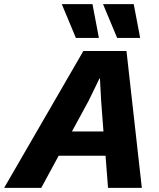

<svg xmlns="http://www.w3.org/2000/svg" viewBox="-75 -906 766 926"><path d="M402 -723H291L223 -886H371ZM601 -723H490L422 -886H570ZM446 0 434 -155H208L124 0H-55L327 -660H535L609 0ZM272 -272H424L413 -417L407 -528H405L352 -419Z"/></svg>

Font: Elaine Sans
Style: Bold Italic
Weight: 700
Italic angle: -13°
Designer: Wei Huang
Foundry: Wei Huang
Version: Version 2.001;December 24, 2019;FontCreator 12.0.0.2547 64-b